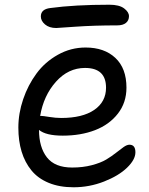

<svg xmlns="http://www.w3.org/2000/svg" viewBox="-20 -731 632 817"><path d="M219.2 -611.8Q189.5 -611.8 171.6 -627Q153.8 -642.1 153.8 -661.1Q153.8 -691.9 193.8 -696.8Q297.9 -710.9 445.8 -710.9Q487.3 -710.9 508.1 -695.3Q528.8 -679.7 528.8 -662.1Q528.8 -644 515.9 -633.5Q502.9 -623 479 -623Q380.9 -623 301.5 -617.4Q222.2 -611.8 219.2 -611.8ZM293 65.9Q232.9 65.9 187.3 47.1Q141.6 28.3 113.8 -5.9Q85.9 -40 72 -85.7Q58.1 -131.3 58.1 -188Q58.1 -248.5 78.6 -308.8Q99.1 -369.1 135.3 -418.2Q171.4 -467.3 226.3 -498Q281.2 -528.8 344.2 -528.8Q423.8 -528.8 470.9 -484.6Q518.1 -440.4 518.1 -357.9Q518.1 -294.4 481.7 -247.6Q445.3 -200.7 384.5 -177.2Q323.7 -153.8 247.1 -153.8Q175.3 -153.8 146 -178.2Q146 -104.5 179.7 -61.3Q213.4 -18.1 287.1 -18.1Q332.5 -18.1 370.6 -28.1Q408.7 -38.1 432.1 -52.2Q455.6 -66.4 473.6 -80.8Q491.7 -95.2 505.9 -105.2Q520 -115.2 530.8 -115.2Q556.2 -115.2 556.2 -83Q556.2 -51.8 520.5 -17.3Q484.9 17.1 422.6 41.5Q360.4 65.9 293 65.9ZM155.8 -237.8Q162.6 -237.8 189.7 -233.4Q216.8 -229 240.2 -229Q331.1 -229 381.1 -263.4Q431.2 -297.9 431.2 -357.9Q431.2 -441.9 341.8 -441.9Q270.5 -441.9 218 -383.1Q165.5 -324.2 150.9 -237.8Z"/></svg>

Font: Shantell Sans Irregular Bouncy
Style: Regular
Weight: 400
Designer: Stephen Nixon, Anya Danilova, Shantell Martin
Foundry: Arrow Type
Version: Version 1.006;[9816181b4]